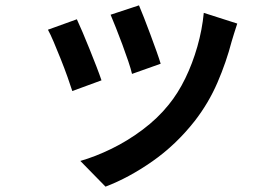

<svg xmlns="http://www.w3.org/2000/svg" viewBox="-20 -609 1040 717"><path d="M499 -589Q506 -573 517.5 -543.5Q529 -514 541.5 -480.5Q554 -447 564.5 -417.5Q575 -388 580 -371L473 -333Q469 -351 459 -380.5Q449 -410 437 -442.5Q425 -475 413 -505Q401 -535 393 -554ZM866 -521Q859 -499 854 -483.5Q849 -468 845 -454Q825 -377 792 -300.5Q759 -224 707 -157Q637 -68 549 -6.5Q461 55 374 88L280 -8Q336 -24 396.5 -53.5Q457 -83 513 -125Q569 -167 610 -218Q645 -261 672 -316.5Q699 -372 717 -435Q735 -498 741 -561ZM267 -537Q276 -518 288.5 -488.5Q301 -459 314.5 -425.5Q328 -392 340 -361Q352 -330 359 -309L250 -269Q244 -288 232.5 -320.5Q221 -353 207 -388Q193 -423 180.5 -452.5Q168 -482 159 -498Z"/></svg>

Font: Noto Sans HK SemiBold
Style: Regular
Weight: 600
Version: Version 2.004-H2;hotconv 1.0.118;makeotfexe 2.5.65603